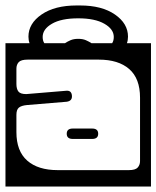

<svg xmlns="http://www.w3.org/2000/svg" viewBox="-40 -662 572 702"><path d="M253 -642Q332.5 -642 380.2 -609Q428 -576 428 -528Q428 -515 424 -504H512V20H-20V-504H68Q64 -515 64 -528Q64 -576 112 -609Q160 -642 240 -642ZM116 -527Q116 -513 122 -504H197.5Q206.5 -510 218 -515Q229.5 -520 246 -520Q262.5 -520 274 -515Q285.5 -510 294.5 -504H370Q376 -513 376 -527Q376 -555.5 341.5 -575.2Q307 -595 246 -595Q184 -595 150 -575.2Q116 -555.5 116 -527ZM472 -305Q472 -375 432.5 -409.5Q393 -444 321 -444H61Q37 -444 28.5 -434.8Q20 -425.5 20 -411V-355Q20 -337 27.2 -327.5Q34.5 -318 56 -318L200 -330Q221.5 -333 223 -312Q224.5 -293 204 -290L59 -278Q38 -276 29 -268.5Q20 -261 20 -242V-179Q20 -109.5 59.5 -74.8Q99 -40 171 -40H431Q455 -40 463.5 -49.5Q472 -59 472 -73ZM319 -173Q319 -154 297 -154H226Q204 -154 204 -173Q204 -192 226 -192H297Q319 -192 319 -173Z"/></svg>

Font: Honk Rounded
Style: Regular
Weight: 400
Designer: Noopur Datye & Yesha Goshar
Foundry: Ek Type
Version: Version 1.000